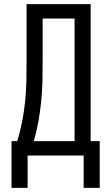

<svg xmlns="http://www.w3.org/2000/svg" viewBox="-20 -755 540 932"><path d="M36 157V-70H64Q78 -117 87.5 -165.5Q97 -214 102 -263Q107 -312 108 -361Q109 -410 109 -459V-735H420V-70H464V157H386V0H114V157ZM144 -70H342V-665H187V-459Q187 -410 186 -361Q185 -312 180 -263Q175 -214 166.5 -165.5Q158 -117 144 -70Z"/></svg>

Font: Iosevka Fuck
Style: Regular
Weight: 400
Monospace: yes
Designer: Belleve Invis
Foundry: Belleve Invis
Version: Version 28.0.7; ttfautohint (v1.8.3)